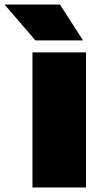

<svg xmlns="http://www.w3.org/2000/svg" viewBox="-77 -826 465 846"><path d="M66 0V-595H302V0ZM79 -648 -57 -806H187L289 -648Z"/></svg>

Font: Encode Sans SC Expanded Black
Style: Regular
Weight: 900
Width: 7
Designer: Multiple Designers
Foundry: Impallari Type
Version: Version 3.002